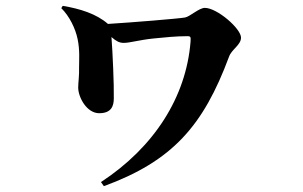

<svg xmlns="http://www.w3.org/2000/svg" viewBox="-20 -570 1040 658"><path d="M320 -182C362 -182 370 -207 370 -233C371 -280 366 -391 362 -443C378 -429 389 -423 404 -423C425 -423 457 -433 505 -438C544 -442 584 -446 622 -446C634 -446 634 -443 633 -427C618 -238 509 -66 326 54L336 68C571 -18 677 -139 765 -376C774 -401 806 -416 806 -441C806 -472 724 -543 682 -543C662 -543 631 -513 614 -510C591 -506 431 -493 350 -488C310 -523 254 -540 195 -550L190 -542C218 -515 239 -471 246 -436C254 -398 251 -364 251 -339C252 -313 248 -286 248 -270C248 -237 277 -182 320 -182Z"/></svg>

Font: GenKiMin2 TW H
Style: Regular
Weight: 900
Version: Version 2.100;PS 2.1;hotconv 16.6.51;makeotf.lib2.5.65220 DE